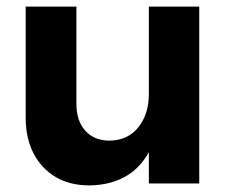

<svg xmlns="http://www.w3.org/2000/svg" viewBox="-20 -557 700 583"><path d="M212 -242Q212 -190 239 -160Q266 -130 313 -130Q369 -131 400.5 -171Q432 -211 432 -272H469Q469 -178 442.5 -116.5Q416 -55 367.5 -25Q319 5 252 6Q192 6 149 -19.5Q106 -45 82 -91Q58 -137 58 -200V-537H212ZM432 -537H585V0H432Z"/></svg>

Font: Alexandria SemiBold
Style: Regular
Weight: 600
Designer: Mohamed Gaber
Foundry: Kief Type Foundry
Version: Version 5.100